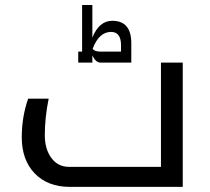

<svg xmlns="http://www.w3.org/2000/svg" viewBox="-20 -729 818 749"><path d="M607.9 -78.1H249C220.4 -78.1 197.5 -89.7 180.4 -112.8C163.3 -135.9 154.8 -165.4 154.8 -201.2C154.8 -247.4 159.8 -295.1 169.9 -344.2H89.8C73.2 -296.4 64.9 -246.3 64.9 -193.8C64.9 -134.3 81.9 -87.1 115.7 -52.2C149.6 -17.4 195 0 252 0H692.9V-484.9H607.9ZM340.3 -484.9V-512.7C349.4 -494.1 359.7 -484.9 371.1 -484.9H492.2V-560.5C492.2 -618.8 467.4 -647.9 418 -647.9C383.8 -647.9 357.9 -626.1 340.3 -582.5V-709.5H300.3V-527.8H285.2V-484.9ZM341.3 -538.6C357.9 -582.5 381.8 -604.5 413.1 -604.5C439.1 -604.5 452.1 -587.2 452.1 -552.7V-527.8H370.1C356.4 -527.8 346.8 -531.4 341.3 -538.6Z"/></svg>

Font: Droid Sans Arabic
Style: Regular
Weight: 400
Foundry: Ascender Corporation
Version: Version 1.00